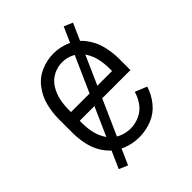

<svg xmlns="http://www.w3.org/2000/svg" viewBox="-186 -701 873 873"><g transform="rotate(-45 250.0 -265.0)"><path d="M257 8Q214 8 173.5 -8.5Q133 -25 105.5 -59Q78 -93 67 -135Q56 -177 56 -220V-310Q56 -352 66.5 -393.5Q77 -435 103 -469.5Q129 -504 168.5 -521Q208 -538 250 -538Q292 -538 331.5 -521Q371 -504 397 -469.5Q423 -435 433.5 -393.5Q444 -352 444 -310V-237H118V-220Q118 -189 125 -158.5Q132 -128 150 -101.5Q168 -75 197 -61.5Q226 -48 257 -48Q287 -48 315.5 -61Q344 -74 362 -99Q380 -124 388 -153L445 -130Q433 -90 405.5 -56.5Q378 -23 338.5 -7.5Q299 8 257 8ZM118 -293H382V-310Q382 -340 375.5 -370Q369 -400 352.5 -426.5Q336 -453 308.5 -467.5Q281 -482 250 -482Q219 -482 191.5 -467.5Q164 -453 147.5 -426.5Q131 -400 124.5 -370Q118 -340 118 -310ZM130 62 88 44 370 -592 412 -574Z"/></g></svg>

Font: Iosevka SS01 Light
Style: Regular
Weight: 300
Monospace: yes
Designer: Belleve Invis
Foundry: Belleve Invis
Version: 2.3.3; ttfautohint (v1.8.3)